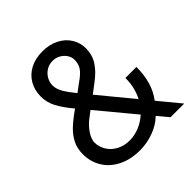

<svg xmlns="http://www.w3.org/2000/svg" viewBox="-195 -852 999 999"><g transform="rotate(-45 304.5 -352.0)"><path d="M42 -187.5Q42 -228.5 58.8 -262Q75.7 -295.4 105.5 -323.2Q135.3 -351.1 181.6 -383.3Q140.1 -433.1 119.9 -471.4Q99.6 -509.8 99.6 -552.7Q99.6 -600.1 120.8 -636.7Q142.1 -673.3 180.9 -693.6Q219.7 -713.9 271.5 -713.9Q323.2 -713.9 362.3 -693.8Q401.4 -673.8 422.4 -639.9Q443.4 -606 443.4 -565.4Q443.4 -517.6 419.7 -480.2Q396 -442.9 349.6 -408.2L297.9 -369.1L450.2 -184.1Q479.5 -241.7 479.5 -310.5H560.5Q560.5 -192.4 503.4 -119.1L601.6 0H501L451.2 -59.6Q418 -26.4 368.2 -8.3Q318.4 9.8 267.6 9.8Q199.7 9.8 148.4 -15.6Q97.2 -41 69.6 -85.7Q42 -130.4 42 -187.5ZM265.6 -64.5Q301.8 -64.5 336.9 -78.9Q372.1 -93.3 400.9 -119.6L233.4 -321.3L209 -302.7Q179.7 -281.7 161.4 -259.3Q143.1 -236.8 135.5 -218.3Q127.9 -199.7 127.9 -187.5Q127.9 -154.8 145.3 -126.5Q162.6 -98.1 194.1 -81.3Q225.6 -64.5 265.6 -64.5ZM247.1 -431.2 293.9 -465.8Q327.1 -488.3 343.3 -510.3Q359.4 -532.2 359.4 -565.4Q359.4 -583.5 348.4 -601.1Q337.4 -618.7 317.9 -630.1Q298.3 -641.6 274.4 -641.6Q248.5 -641.6 227.8 -628.7Q207 -615.7 195.3 -594.7Q183.6 -573.7 183.6 -551.8Q183.6 -524.9 200 -496.8Q216.3 -468.8 247.1 -431.2Z"/></g></svg>

Font: Pretendard
Style: Regular
Weight: 400
Designer: Base glyphs from Inter by Rasmus Andersson; Hangeul glyphs from Noto Sans CJK(Source Han Sans) by Jang Soo-young and Kan
Foundry: Kil Hyung-jin
Version: Version 1.309